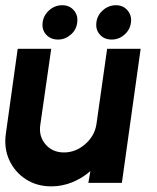

<svg xmlns="http://www.w3.org/2000/svg" viewBox="-26 -682 585 716"><path d="M-4 -184.5 40 -500H165L124.5 -218Q117.5 -174.5 143.5 -144Q169.5 -113.5 212.5 -113.5Q256 -113.5 291.2 -144Q326.5 -174.5 333.5 -218L373.5 -500H498.5L428.5 0H303.5L311 -44Q281 -17.5 243.2 -2.2Q205.5 13 165.5 13Q111 13 70 -13.8Q29 -40.5 8.5 -85.2Q-12 -130 -4 -184.5ZM190.5 -534.5Q163 -534.5 146.2 -552.8Q129.5 -571 133 -598.5Q136.5 -625 157.5 -643.8Q178.5 -662.5 206 -662.5Q233 -662.5 249.2 -643.8Q265.5 -625 262 -598.5Q259 -571 238 -552.8Q217 -534.5 190.5 -534.5ZM390.5 -534.5Q363 -534.5 346.5 -552.8Q330 -571 333.5 -598.5Q336.5 -625 357.8 -643.8Q379 -662.5 406.5 -662.5Q433 -662.5 449.2 -643.8Q465.5 -625 462.5 -598.5Q459 -571 438.2 -552.8Q417.5 -534.5 390.5 -534.5Z"/></svg>

Font: Urbanist
Style: Bold Italic
Weight: 700
Italic angle: -8°
Designer: Corey Hu
Foundry: Corey Hu
Version: Version 1.330; ttfautohint (v1.8.4.7-5d5b)